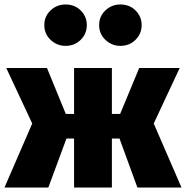

<svg xmlns="http://www.w3.org/2000/svg" viewBox="-25 -838 831 858"><path d="M786 0H589L509 -219H475V0H306V-219H272L191 0H-5L119 -286L3 -534H185L269 -329H306V-534H475V-329H512L597 -534H778L662 -286ZM268 -633Q230 -633 201.5 -659.5Q173 -686 173 -726Q173 -765 201 -791.5Q229 -818 268 -818Q309 -818 336 -791Q363 -764 363 -726Q363 -687 335.5 -660Q308 -633 268 -633ZM513 -633Q475 -633 446.5 -659.5Q418 -686 418 -726Q418 -765 446 -791.5Q474 -818 513 -818Q554 -818 581 -791Q608 -764 608 -726Q608 -687 580.5 -660Q553 -633 513 -633Z"/></svg>

Font: Trujillo Black
Style: Regular
Weight: 900
Designer: Fira Sans original fonts by bBox Type GmbH, Carrois Corporate GbR, & Edenspiekermann AG / Changes by Cristiano Sobral
Foundry: Fira Sans original fonts by bBox Type GmbH, Carrois Corporate GbR, & Edenspiekermann AG / Changes by Cristiano Sobral
Version: Version 4.301;July 28, 2020;FontCreator 13.0.0.2655 64-bit